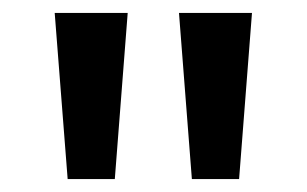

<svg xmlns="http://www.w3.org/2000/svg" viewBox="-20 -734 476 298"><path d="M178.2 -713.9 158.2 -456.1H85L64.9 -713.9ZM371.1 -713.9 351.1 -456.1H277.8L257.8 -713.9Z"/></svg>

Font: f4_1792           
Style: Regular
Weight: 600
Foundry: Ascender Corporation
Version: Version 1.10